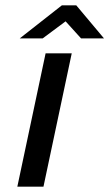

<svg xmlns="http://www.w3.org/2000/svg" viewBox="-20 -700 410 720"><path d="M151 -500 45 0H143L249 -500ZM54 -556H140L226 -620L284 -556H370L266 -680H212Z"/></svg>

Font: LT Wave
Style: Italic
Weight: 400
Designer: Daniel Lyons
Version: Version 2.5 (Glyphs App)